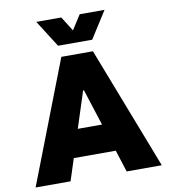

<svg xmlns="http://www.w3.org/2000/svg" viewBox="-98 -1011 963 1093"><g transform="rotate(-10 383.5 -464.0)"><path d="M504.4 -127H261.7L220.7 0H18.6L292 -707H474.6L748 0H544.9ZM453.1 -287.1 385.7 -497.1H380.9L313 -287.1ZM330.6 -927.7 383.3 -843.8 437 -927.7H580.6L481.9 -772.5H284.7L186 -927.7Z"/></g></svg>

Font: Wanted Sans Black
Style: Regular
Weight: 900
Designer: Original Design by Kil Hyung-jin and Kang Hanbin, Wanted Lab, Inc; Hangeul from Source Han Sans by Jang Soo-young and Ka
Foundry: Wanted Lab, Inc.
Version: Version 1.003